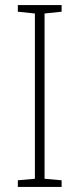

<svg xmlns="http://www.w3.org/2000/svg" viewBox="-20 -734 312 754"><path d="M222 0H50V-26L117 -32V-681L50 -688V-714H222V-688L155 -681V-32L222 -26Z"/></svg>

Font: Noto Sans Hebrew SemiCondensed ExtraLight
Style: Regular
Weight: 200
Width: 4
Designer: Monotype Design Team
Foundry: Monotype Imaging Inc.
Version: Version 2.004; ttfautohint (v1.8.4.7-5d5b)